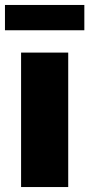

<svg xmlns="http://www.w3.org/2000/svg" viewBox="-24 -754 360 774"><path d="M61 0V-542H251V0ZM-4 -632V-734H316V-632Z"/></svg>

Font: Montserrat Thin ExtraBold
Style: Regular
Weight: 800
Version: Version 9.000